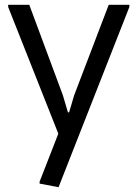

<svg xmlns="http://www.w3.org/2000/svg" viewBox="-20 -560 572 800"><path d="M145 205V197L223 -3L14 -531V-540H102L242 -163L263 -92H268L289 -163L433 -540H519V-531L224 220Z"/></svg>

Font: Encode Sans Narrow
Style: Regular
Weight: 400
Designer: Pablo Impallari, Andres Torresi
Foundry: Pablo Impallari, Andres Torresi
Version: Version 1.000; ttfautohint (v1.00) -l 8 -r 50 -G 200 -x 14 -